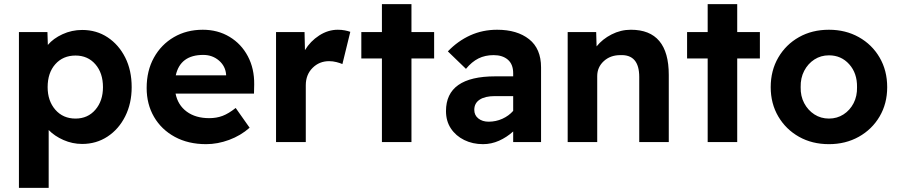

<svg xmlns="http://www.w3.org/2000/svg" viewBox="-20 -683 4321 923"><path d="M71 220V-529H208L210 -467Q236 -498 280.5 -518.5Q325 -539 375 -539Q444 -539 497.5 -503.5Q551 -468 582 -406.5Q613 -345 613 -264Q613 -186 582 -124Q551 -62 497 -26.5Q443 9 375 9Q328 9 285 -10Q242 -29 214 -58V220ZM343 -113Q402 -113 438.5 -155.5Q475 -198 475 -264Q475 -332 438.5 -374Q402 -416 343 -416Q283 -416 246 -374.5Q209 -333 209 -264Q209 -198 246 -155.5Q283 -113 343 -113Z M971 10Q885 10 820.5 -25Q756 -60 720.5 -121Q685 -182 685 -260Q685 -343 720 -406Q755 -469 816 -504.5Q877 -540 955 -540Q1027 -540 1083.5 -506Q1140 -472 1171.5 -412.5Q1203 -353 1202 -277L1201 -233H824Q835 -178 877.5 -146.5Q920 -115 986 -115Q1021 -115 1050 -126Q1079 -137 1113 -164L1180 -69Q1137 -31 1081.5 -10.5Q1026 10 971 10ZM957 -419Q847 -419 825 -321H1067V-324Q1064 -365 1032.5 -392Q1001 -419 957 -419Z M1307 0V-529H1444L1446 -442Q1472 -485 1514.5 -512.5Q1557 -540 1604 -540Q1622 -540 1637.5 -537Q1653 -534 1664 -530L1626 -375Q1615 -380 1597.5 -384.5Q1580 -389 1562 -389Q1515 -389 1482.5 -356.5Q1450 -324 1450 -273V0Z M1816 0V-402H1717V-529H1816V-663H1958V-529H2067V-402H1958V0Z M2302 10Q2252 10 2211.5 -10Q2171 -30 2147.5 -65.5Q2124 -101 2124 -149Q2124 -316 2361 -316H2447V-331Q2447 -374 2421.5 -396Q2396 -418 2353 -418Q2312 -418 2280 -402Q2248 -386 2220 -352L2133 -436Q2181 -486 2240.5 -513Q2300 -540 2370 -540Q2466 -540 2523.5 -494.5Q2581 -449 2581 -359V0H2447V-51Q2416 -23 2379 -6.5Q2342 10 2302 10ZM2329 -98Q2364 -98 2395 -112Q2426 -126 2447 -150V-221H2359Q2312 -221 2286 -204Q2260 -187 2260 -155Q2260 -129 2279.5 -113.5Q2299 -98 2329 -98Z M2709 0V-529H2846L2848 -460Q2876 -495 2920 -517.5Q2964 -540 3013 -540Q3195 -540 3195 -323V0H3053V-313Q3053 -422 2962 -418Q2914 -418 2882.5 -389Q2851 -360 2851 -317V0Z M3382 0V-402H3283V-529H3382V-663H3524V-529H3633V-402H3524V0Z M3965 10Q3884 10 3821 -25.5Q3758 -61 3721.5 -123Q3685 -185 3685 -264Q3685 -344 3721.5 -406.5Q3758 -469 3821 -504.5Q3884 -540 3965 -540Q4045 -540 4108.5 -504.5Q4172 -469 4208.5 -406.5Q4245 -344 4245 -264Q4245 -185 4208.5 -123Q4172 -61 4108.5 -25.5Q4045 10 3965 10ZM3965 -113Q4004 -113 4035 -133Q4066 -153 4083.5 -187Q4101 -221 4100 -264Q4101 -331 4062.5 -374Q4024 -417 3965 -417Q3926 -417 3895 -397Q3864 -377 3846 -342.5Q3828 -308 3829 -264Q3828 -221 3846 -187Q3864 -153 3895 -133Q3926 -113 3965 -113Z"/></svg>

Font: Readex Pro SemiBold
Style: Regular
Weight: 600
Designer: Bonnie Shaver-Troup, Thomas Jockin
Foundry: Lexend
Version: Version 1.204; ttfautohint (v1.8.4.7-5d5b)